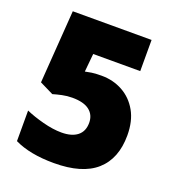

<svg xmlns="http://www.w3.org/2000/svg" viewBox="-132 -818 850 932"><g transform="rotate(20 293.0 -352.0)"><path d="M324 -468Q384 -468 433 -441Q482 -414 511 -363Q540 -312 540 -238Q540 -118 468 -54Q396 10 250 10Q126 10 46 -29V-187Q84 -170 137 -156Q190 -142 234 -142Q287 -142 316 -165Q345 -188 345 -232Q345 -273 315.5 -296Q286 -319 227 -319Q200 -319 174.5 -313.5Q149 -308 129 -302L58 -337L85 -714H492V-553H249L240 -459Q256 -462 272.5 -465Q289 -468 324 -468Z"/></g></svg>

Font: Noto Sans Arabic Blk
Style: Regular
Weight: 900
Designer: Monotype Design Team, Nadine Chahine, Nizar Qandah and Khaled Hosny
Foundry: Monotype Imaging Inc.
Version: Version 2.012; ttfautohint (v1.8.4.7-5d5b)